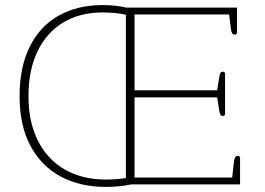

<svg xmlns="http://www.w3.org/2000/svg" viewBox="-20 -725 1041 755"><path d="M57 -347Q57 -462 97.5 -542.5Q138 -623 211.5 -664Q285 -705 383 -705Q437 -705 477 -695H912V-598Q912 -589 903 -589Q896 -589 893 -594Q890 -599 888 -611L881 -668H509V-370H834L842 -421Q844 -434 847 -438.5Q850 -443 856 -443Q865 -443 865 -434V-278Q865 -269 856 -269Q850 -269 847 -273.5Q844 -278 842 -291L834 -342H509V-27H893L900 -90Q902 -102 905 -107Q908 -112 915 -112Q924 -112 924 -103V0H497Q449 10 396 10Q295 10 218.5 -31Q142 -72 99.5 -152Q57 -232 57 -347ZM475 -25V-667Q436 -676 383 -676Q294 -676 228.5 -636.5Q163 -597 127.5 -523Q92 -449 92 -347Q92 -245 129.5 -171Q167 -97 235.5 -58Q304 -19 396 -19Q441 -19 475 -25Z"/></svg>

Font: Maitree ExtraLight
Style: Regular
Weight: 250
Designer: CadsonDemak Team
Foundry: CadsonDemak
Version: Version 1.002